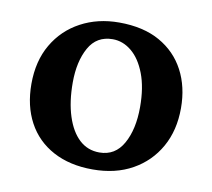

<svg xmlns="http://www.w3.org/2000/svg" viewBox="-60 -535 677 612"><g transform="rotate(10 278.0 -229.0)"><path d="M276 9Q202 9 148 -20Q94 -49 65.5 -102Q37 -155 37 -226Q37 -300 68.5 -354Q100 -408 155 -437.5Q210 -467 279 -467Q357 -467 410.5 -437Q464 -407 492 -354Q520 -301 520 -232Q520 -160 489.5 -106Q459 -52 404.5 -21.5Q350 9 276 9ZM288 -48Q339 -48 365 -94.5Q391 -141 391 -213Q391 -276 374 -320.5Q357 -365 329 -388Q301 -411 268 -411Q216 -411 191 -366Q166 -321 166 -253Q166 -191 181 -144.5Q196 -98 223 -73Q250 -48 288 -48Z"/></g></svg>

Font: Vollkorn SemiBold
Style: Regular
Weight: 600
Designer: Friedrich Althausen
Foundry: Friedrich Althausen
Version: Version 5.000